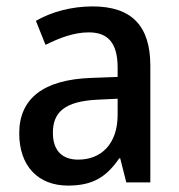

<svg xmlns="http://www.w3.org/2000/svg" viewBox="-20 -569 560 599"><path d="M269 -549C201 -549 139 -531 92 -504L122 -429C166 -451 211 -468 257 -468C315 -468 347 -437 347 -358V-329L266 -326C116 -321 40 -262 40 -153C40 -51 99 10 192 10C270 10 312 -17 352 -75H355L374 0H449V-364C449 -488 391 -549 269 -549ZM284 -258 347 -261V-211C347 -119 295 -71 224 -71C176 -71 145 -97 145 -155C145 -219 182 -253 284 -258Z"/></svg>

Font: Noto Sans Myanmar UI SemiCondensed Medium
Style: Regular
Weight: 500
Width: 4
Designer: Monotype Design Team
Foundry: Monotype Imaging Inc.
Version: Version 2.103